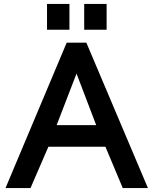

<svg xmlns="http://www.w3.org/2000/svg" viewBox="-20 -956 780 976"><path d="M319 -739H419L732 0H604L516 -210H226L135 0H8ZM469 -320 369 -582 268 -320ZM219 -936H333V-805H219ZM408 -936H522V-805H408Z"/></svg>

Font: Involve SemiBold
Style: Regular
Weight: 600
Designer: Stefan Peev
Foundry: Context Ltd.
Version: Version 1.001